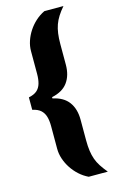

<svg xmlns="http://www.w3.org/2000/svg" viewBox="-134 -797 610 1000"><g transform="rotate(-15 171.0 -296.5)"><path d="M214 150Q187 137 165 117Q143 97 127 72.5Q111 48 102 21Q93 -6 93 -33V-156Q93 -186 86.5 -207.5Q80 -229 64.5 -243Q49 -257 20 -263V-330Q49 -336 64.5 -349.5Q80 -363 86.5 -385Q93 -407 93 -437V-560Q93 -587 102 -614Q111 -641 127 -665.5Q143 -690 165 -710Q187 -730 214 -743H317Q298 -721 285 -700.5Q272 -680 264.5 -659Q257 -638 253.5 -613Q250 -588 250 -556V-445Q250 -387 222.5 -349.5Q195 -312 137 -300V-293Q195 -281 222.5 -243.5Q250 -206 250 -148V-37Q250 -5 253.5 20Q257 45 264.5 66Q272 87 285 107Q298 127 317 150Z"/></g></svg>

Font: Saira Condensed Black
Style: Regular
Weight: 900
Width: 3
Designer: Hector Gatti with collaboration of the Omnibus-Type team
Foundry: Omnibus-Type
Version: Version 1.101